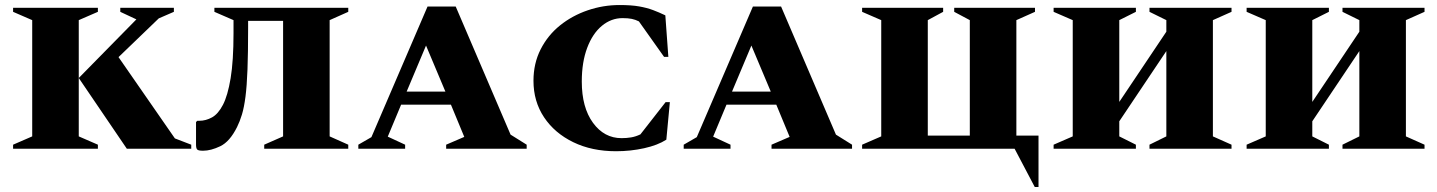

<svg xmlns="http://www.w3.org/2000/svg" viewBox="-20 -591 5711 763"><path d="M32 0V-16L108 -49V-511L32 -544V-560H369V-544L293 -511V-49L369 -16V0ZM484 0 293 -281 522 -514 458 -544V-560H671V-544L611 -518L451 -364L675 -41L740 -16V0Z M1030 0V-16L1105 -49V-508H966V-480Q966 -381 963.5 -315Q961 -249 955.5 -206.5Q950 -164 941.5 -136Q933 -108 922 -86Q893 -28 855.5 -10Q818 8 787 8Q768 8 763.5 3Q759 -2 759 -16V-106L764 -111H772Q798 -111 822.5 -124.5Q847 -138 866 -174.5Q885 -211 896.5 -280Q908 -349 908 -460V-511L832 -544V-560H1364V-544L1290 -511V-49L1364 -16V0Z M1404 0V-16L1456 -46L1679 -565H1791L2009 -56L2073 -16V0H1753V-16L1825 -47L1772 -175H1574L1521 -48L1590 -16V0ZM1596 -227H1750L1673 -410Z M2428 10Q2332 10 2258 -26Q2184 -62 2142 -125Q2100 -188 2100 -270Q2100 -339 2128.5 -395Q2157 -451 2205.5 -490Q2254 -529 2315.5 -550Q2377 -571 2442 -571Q2489 -571 2520 -565.5Q2551 -560 2575 -551Q2599 -542 2624 -530L2636 -365H2619L2519 -506Q2505 -513 2490.5 -516Q2476 -519 2454 -519Q2409 -519 2372 -488.5Q2335 -458 2313.5 -401Q2292 -344 2292 -267Q2292 -164 2336.5 -103Q2381 -42 2450 -42Q2470 -42 2488 -45Q2506 -48 2525 -57L2625 -185H2642L2628 -36Q2594 -14 2540 -2Q2486 10 2428 10Z M2697 0V-16L2749 -46L2972 -565H3084L3302 -56L3366 -16V0H3046V-16L3118 -47L3065 -175H2867L2814 -48L2883 -16V0ZM2889 -227H3043L2966 -410Z M4012 0H3406V-16L3482 -49V-511L3406 -544V-560H3728V-544L3667 -511V-52H3834V-511L3772 -544V-560H4093V-544L4019 -511V-52H4107V152H4092Z M4167 0V-16L4243 -49V-511L4167 -544V-560H4494V-544L4428 -511V-186L4615 -465V-511L4548 -544V-560H4874V-544L4800 -511V-49L4874 -16V0H4548V-16L4615 -49V-388L4428 -109V-49L4494 -16V0Z M4934 0V-16L5010 -49V-511L4934 -544V-560H5261V-544L5195 -511V-186L5382 -465V-511L5315 -544V-560H5641V-544L5567 -511V-49L5641 -16V0H5315V-16L5382 -49V-388L5195 -109V-49L5261 -16V0Z"/></svg>

Font: Spectral SC ExtraBold
Style: Regular
Weight: 800
Designer: Jean-Baptiste Levee
Foundry: Production Type
Version: Version 2.001